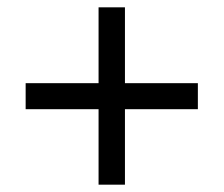

<svg xmlns="http://www.w3.org/2000/svg" viewBox="-20 -615 612 524"><path d="M321 -388H520V-317H321V-111H249V-317H50V-388H249V-595H321Z"/></svg>

Font: Noto Sans Myanmar
Style: Regular
Weight: 400
Designer: Monotype Design Team
Foundry: Monotype Imaging Inc.
Version: Version 2.107